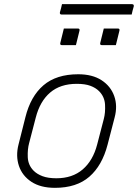

<svg xmlns="http://www.w3.org/2000/svg" viewBox="-20 -893 663 923"><path d="M356 -536Q424 -536 468 -507.5Q512 -479 529 -431.5Q546 -384 531 -328L497 -197Q471 -97 409.5 -43.5Q348 10 244 10Q175 10 131 -19Q87 -48 71 -95.5Q55 -143 69 -198L102 -329Q127 -430 189 -483Q251 -536 356 -536ZM349 -490Q270 -490 221 -448Q172 -406 152 -328L120 -205Q112 -176 113.5 -137.5Q115 -99 142 -72Q158 -56 184.5 -46Q211 -36 251 -36Q328 -36 377.5 -78.5Q427 -121 447 -198L479 -321Q487 -351 485 -389.5Q483 -428 456 -455Q440 -471 414.5 -480.5Q389 -490 349 -490ZM287 -756H354Q365 -756 362 -745L345 -676H278Q267 -676 270 -687ZM479 -756H546Q557 -756 554 -745L537 -676H470Q459 -676 462 -687ZM278 -873H614Q625 -873 623 -862Q620 -852 617.5 -842.5Q615 -833 613 -823H277Q266 -823 268 -834Q271 -844 273.5 -853.5Q276 -863 278 -873Z"/></svg>

Font: Recursive Mn Lnr St Lt
Style: Italic
Weight: 300
Italic angle: -15°
Monospace: yes
Version: Version 1.079;hotconv 1.0.112;makeotfexe 2.5.65598; ttfautoh